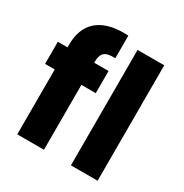

<svg xmlns="http://www.w3.org/2000/svg" viewBox="-179 -925 1022 1066"><g transform="rotate(30 332.0 -392.0)"><path d="M342 -416H250V0H79V-416H17V-558H79V-574Q79 -677 138 -730.5Q197 -784 311 -784Q330 -784 339 -783V-638Q290 -641 270 -624Q250 -607 250 -563V-558H342ZM594 -740V0H423V-740Z"/></g></svg>

Font: IBM-Poppins
Style: Poppins-Bold
Weight: 700
Designer: Mike Abbink, Paul van der Laan, Pieter van Rosmalen, Ben Mitchell, Mark Frömberg
Foundry: Bold Monday
Version: Version 1.1